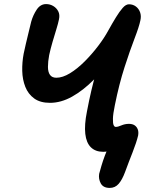

<svg xmlns="http://www.w3.org/2000/svg" viewBox="-20 -732 748 941"><path d="M518 189Q486 189 474 167Q462 145 466 120Q470 105 477 81Q484 57 494 30.5Q504 4 514 -16L550 -17Q540 -5 524 3.5Q508 12 486 12Q448 12 425.5 -10Q403 -32 398 -76Q393 -120 406 -185Q417 -243 428 -289.5Q439 -336 450.5 -375.5Q462 -415 475.5 -451Q489 -487 505 -522L539 -462Q493 -395 440.5 -342Q388 -289 333.5 -258.5Q279 -228 225 -228Q177 -228 147.5 -249.5Q118 -271 104 -306.5Q90 -342 89 -384.5Q88 -427 96 -469Q101 -492 107 -518.5Q113 -545 120 -572.5Q127 -600 133 -626Q142 -658 160 -685Q178 -712 206 -712Q225 -712 241 -702.5Q257 -693 265.5 -676.5Q274 -660 269 -637Q265 -617 256 -588Q247 -559 237.5 -526.5Q228 -494 221 -462Q215 -430 215 -404.5Q215 -379 225 -365Q235 -351 256 -351Q287 -351 323 -373Q359 -395 394.5 -430.5Q430 -466 460.5 -506Q491 -546 511 -583Q531 -619 548.5 -647.5Q566 -676 581.5 -693.5Q597 -711 612 -711Q631 -711 645.5 -700.5Q660 -690 666.5 -672Q673 -654 668 -632Q662 -602 639.5 -543.5Q617 -485 590.5 -403Q564 -321 543 -217Q534 -174 533.5 -150.5Q533 -127 537 -118.5Q541 -110 547 -110Q553 -110 560 -112Q567 -114 575 -117.5Q583 -121 592.5 -123Q602 -125 612 -125Q629 -125 639.5 -118Q650 -111 655 -98.5Q660 -86 657 -68Q653 -51 646 -30Q639 -9 630 14Q621 37 611.5 61.5Q602 86 593 111Q579 149 561.5 169Q544 189 518 189Z"/></svg>

Font: Shantell Sans SemiBold
Style: Italic
Weight: 600
Italic angle: -11°
Designer: Stephen Nixon, Anya Danilova, Shantell Martin
Foundry: Arrow Type
Version: Version 1.011;[c5ecc13dd]